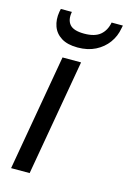

<svg xmlns="http://www.w3.org/2000/svg" viewBox="-113 -785 562 840"><g transform="rotate(15 168.0 -364.5)"><path d="M25 0 117 -526H201L109 0ZM169 -585Q123 -585 95 -602.5Q67 -620 56.5 -649.5Q46 -679 52 -715L55 -729H105Q98 -692 115.5 -671.5Q133 -651 181 -651Q229 -651 253.5 -671.5Q278 -692 285 -729H336L333 -715Q327 -679 305.5 -649.5Q284 -620 249.5 -602.5Q215 -585 169 -585Z"/></g></svg>

Font: DM Sans 9pt
Style: Italic
Weight: 400
Italic angle: -10°
Designer: Colophon Foundry, Jonny Pinhorn
Foundry: Colophon Foundry
Version: Version 4.004